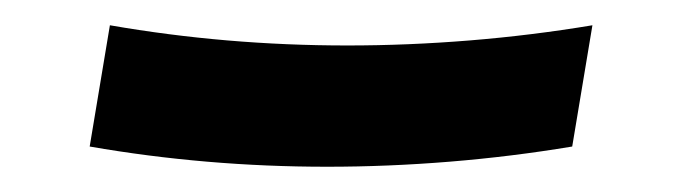

<svg xmlns="http://www.w3.org/2000/svg" viewBox="-20 -408 540 152"><path d="M239 -276Q191 -276 144 -280Q97 -284 51 -292L67 -388Q113 -380 160 -376Q207 -372 255 -372Q303 -372 352 -376Q401 -380 449 -388L433 -292Q385 -284 336 -280Q287 -276 239 -276Z"/></svg>

Font: Iosevka Term Curly
Style: Bold Italic
Weight: 700
Italic angle: -9°
Designer: Belleve Invis
Foundry: Belleve Invis
Version: Version 32.3.0